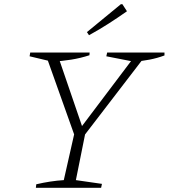

<svg xmlns="http://www.w3.org/2000/svg" viewBox="-20 -901 809 921"><path d="M345 -230 204 -626 206 -639H256L379 -280H361L632 -639H676L675 -630L368 -230ZM152 0 154 -17Q188 -25 221 -30Q254 -35 286 -37L340 -276H392L344 -37L469 -19L465 0ZM231 -605 122 -631 125 -649H410L409 -636Q366 -622 322 -615Q278 -608 231 -605ZM623 -605 490 -631 494 -649H769V-635Q734 -622 697.5 -615Q661 -608 623 -605ZM407 -732 397 -747 560 -881H567L589 -847Q545 -816 500.5 -787.5Q456 -759 407 -732Z"/></svg>

Font: Piazzolla Thin Thin
Style: Italic
Weight: 250
Italic angle: -11.3°
Version: Version 2.005